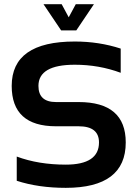

<svg xmlns="http://www.w3.org/2000/svg" viewBox="-20 -904 665 929"><path d="M61 -29.3V-146.5Q166 -107.4 298.3 -107.4Q459 -107.4 459 -214.8Q459 -293 360.4 -293H251Q36.6 -293 36.6 -488.3Q36.6 -703.1 341.8 -703.1Q459 -703.1 564 -668.9V-551.8Q459 -590.8 341.8 -590.8Q166 -590.8 166 -488.3Q166 -410.2 251 -410.2H360.4Q588.4 -410.2 588.4 -214.8Q588.4 4.9 298.3 4.9Q166 4.9 61 -29.3ZM190.4 -883.8H278.3L312.5 -820.3L346.7 -883.8H434.6L349.1 -756.8H275.9Z"/></svg>

Font: SansationBold
Style: Bold
Weight: 700
Designer: Bernd Montag
Version: Version 1.301